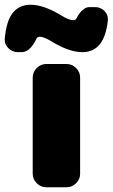

<svg xmlns="http://www.w3.org/2000/svg" viewBox="-54 -790 475 810"><path d="M227 -520Q250 -520 267 -503Q284 -486 284 -463V-57Q284 -34 267 -17Q250 0 227 0H141Q118 0 101 -17Q84 -34 84 -57V-463Q84 -486 101 -503Q118 -520 141 -520ZM347 -760Q371 -760 387 -743.5Q403 -727 401 -704Q387 -570 294 -570Q237 -570 164 -615Q131 -635 114 -635Q104 -635 100 -627Q73 -570 37 -570H21Q-2 -570 -19 -587Q-36 -604 -34 -627Q-27 -703 0.5 -736.5Q28 -770 74 -770Q131 -770 204 -725Q237 -705 254 -705Q265 -705 268 -712Q276 -726 282.5 -735Q289 -744 300 -752Q311 -760 323 -760Z"/></svg>

Font: Rounded Mplus 1c Black
Style: Regular
Weight: 900
Version: Version 1.059.20150529